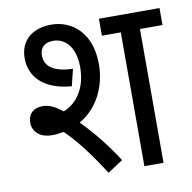

<svg xmlns="http://www.w3.org/2000/svg" viewBox="-73 -705 780 780"><g transform="rotate(-10 316.5 -315.5)"><path d="M113 -189C130 -189 147 -191 162 -194C206 -152 255 -90 313 1L376 -40C337 -102 285 -168 233 -220C308 -263 351 -347 351 -441C351 -570 273 -632 188 -632C104 -632 58 -584 58 -516C58 -439 113 -380 227 -371L244 -440C147 -443 129 -483 129 -515C129 -547 148 -566 184 -566C236 -566 274 -521 274 -443C274 -357 235 -299 177 -276C140 -305 119 -312 95 -312C59 -312 35 -291 35 -255C35 -213 69 -189 113 -189ZM540 -552H633V-622H383V-552H461V0H540Z"/></g></svg>

Font: Noto Sans SemiCondensed
Style: Italic
Weight: 400
Width: 4
Italic angle: -12°
Designer: Monotype Design Team
Foundry: Monotype Imaging Inc.
Version: Version 2.013